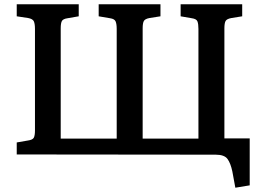

<svg xmlns="http://www.w3.org/2000/svg" viewBox="-20 -720 1227 895"><path d="M1077 155 1063 79Q1055 41 1040.5 21Q1026 1 985 1L58 0V-56L110 -65Q132 -68 137.5 -78Q143 -88 143 -112V-585Q143 -608 138 -620Q133 -632 111 -636L58 -644V-700H347V-644L295 -635Q274 -632 268.5 -622Q263 -612 263 -588V-74H524V-585Q524 -608 519 -620Q514 -632 493 -635L440 -644V-700H728V-644L677 -636Q656 -632 650.5 -622Q645 -612 645 -588V-74H905V-585Q905 -608 900.5 -620Q896 -632 874 -635L822 -644V-700H1109V-644L1059 -636Q1037 -632 1031.5 -622Q1026 -612 1026 -588V-75H1144V144Z"/></svg>

Font: Literata 12pt Medium
Style: Regular
Weight: 500
Designer: Latin by Veronika Burian and Jose Scaglione. Greek by Irene Vlachou. Cyrillic by Vera Evstafieva.
Foundry: TypeTogether
Version: Version 3.002